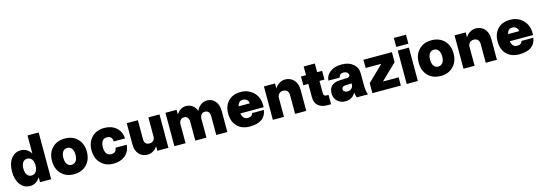

<svg xmlns="http://www.w3.org/2000/svg" viewBox="17 -1730 7828 2777"><g transform="rotate(-15 3930.5 -341.0)"><path d="M554.2 -700.2V0H387.2V-75.2Q361.3 -31.2 322.8 -7.6Q284.2 16.1 236.8 16.1Q146 16.1 90.6 -57.6Q35.2 -131.3 35.2 -252Q35.2 -372.1 90.6 -445.1Q146 -518.1 236.8 -518.1Q284.2 -518.1 322.8 -494.9Q361.3 -471.7 387.2 -428.2V-700.2ZM205.1 -252Q205.1 -191.9 229 -158.4Q252.9 -125 294.9 -125Q338.4 -125 362.8 -158.4Q387.2 -191.9 387.2 -252Q387.2 -311 362.8 -344Q338.4 -377 294.9 -377Q252.4 -377 228.8 -344Q205.1 -311 205.1 -252Z M633.8 -252Q633.8 -372.1 705.3 -445.1Q776.9 -518.1 894.5 -518.1Q1011.7 -518.1 1083.7 -444.8Q1155.8 -371.6 1155.8 -252Q1155.8 -131.3 1083.7 -57.6Q1011.7 16.1 894.5 16.1Q776.9 16.1 705.3 -57.4Q633.8 -130.9 633.8 -252ZM985.8 -252Q985.8 -311 961.7 -344Q937.5 -377 894.5 -377Q851.6 -377 827.6 -344Q803.7 -311 803.7 -252Q803.7 -191.9 827.6 -158.4Q851.6 -125 894.5 -125Q937.5 -125 961.7 -158.4Q985.8 -191.9 985.8 -252Z M1225.6 -252Q1225.6 -372.1 1297.1 -445.1Q1368.7 -518.1 1485.4 -518.1Q1593.3 -518.1 1662.6 -458.3Q1731.9 -398.4 1739.3 -293.9H1569.3Q1567.9 -377 1485.4 -377Q1442.4 -377 1418.9 -344.5Q1395.5 -312 1395.5 -252Q1395.5 -191.9 1418.9 -158.4Q1442.4 -125 1485.4 -125Q1566.4 -125 1569.3 -199.2H1739.3Q1729 -96.7 1660.9 -40.3Q1592.8 16.1 1485.4 16.1Q1368.7 16.1 1297.1 -57.6Q1225.6 -131.3 1225.6 -252Z M1986.3 -216.8Q1986.3 -131.8 2065.4 -131.8Q2098.6 -131.8 2121.1 -154.3Q2143.6 -176.8 2143.6 -210.9V-500H2309.6V0H2143.6V-68.8Q2117.2 -27.3 2077.6 -4.6Q2038.1 18.1 1996.6 18.1Q1917.5 18.1 1868.4 -34.9Q1819.3 -87.9 1819.3 -182.1V-500H1986.3Z M2711.9 -276.9Q2711.9 -368.2 2638.2 -368.2Q2607.4 -368.2 2586.7 -344.2Q2565.9 -320.3 2565.9 -283.2V0H2398.9V-500H2565.9V-430.2Q2591.8 -471.7 2629.6 -494.9Q2667.5 -518.1 2707 -518.1Q2763.2 -518.1 2804.7 -488.5Q2846.2 -459 2865.2 -403.8Q2889.6 -457.5 2932.1 -487.8Q2974.6 -518.1 3021 -518.1Q3097.2 -518.1 3144.5 -463.6Q3191.9 -409.2 3191.9 -312V0H3025.9V-276.9Q3025.9 -368.2 2951.2 -368.2Q2920.4 -368.2 2899.7 -344.2Q2878.9 -320.3 2878.9 -283.2V0H2711.9Z M3272 -252Q3272 -371.1 3340.3 -440.4Q3408.7 -509.8 3524.9 -509.8Q3641.1 -509.8 3716.6 -434.8Q3792 -359.9 3792 -244.1V-210.9H3443.8Q3457 -120.1 3532.7 -120.1Q3597.7 -120.1 3607.9 -171.9H3785.6Q3757.8 7.8 3530.8 7.8Q3411.1 7.8 3341.6 -62Q3272 -131.8 3272 -252ZM3526.9 -393.1Q3462.4 -393.1 3446.8 -316.9H3612.8Q3609.4 -352.1 3586.2 -372.6Q3563 -393.1 3526.9 -393.1Z M4206.5 -276.9Q4206.5 -323.2 4184.3 -345.7Q4162.1 -368.2 4122.6 -368.2Q4086.9 -368.2 4063.2 -344.2Q4039.6 -320.3 4039.6 -283.2V0H3873.5V-500H4039.6V-425.8Q4066.9 -469.2 4107.9 -493.7Q4148.9 -518.1 4191.9 -518.1Q4272.9 -518.1 4323.2 -463.6Q4373.5 -409.2 4373.5 -312V0H4206.5Z M4745.1 -140.1V0H4686.5Q4601.6 0 4552.5 -43.9Q4503.4 -87.9 4503.4 -168V-369.1H4428.2V-500H4503.4V-629.9H4670.4V-500H4745.1V-369.1H4670.4V-190.9Q4670.4 -163.6 4680.7 -151.9Q4690.9 -140.1 4712.4 -140.1Z M5274.9 -163.1Q5274.9 -52.2 5297.9 0H5129.9Q5117.7 -26.9 5110.8 -76.2Q5088.9 -33.7 5049.8 -10.3Q5010.7 13.2 4959 13.2Q4886.7 13.2 4839.4 -32.2Q4792 -77.6 4792 -147.9Q4792 -219.2 4831.8 -258.3Q4871.6 -297.4 4948.7 -300.8L5069.8 -307.1Q5090.8 -309.6 5099.9 -316.9Q5108.9 -324.2 5108.9 -339.8V-341.8Q5108.9 -364.3 5088.1 -380.6Q5067.4 -397 5039.1 -397Q4974.1 -397 4966.8 -339.8H4795.9Q4801.8 -419.9 4868.4 -468Q4935.1 -516.1 5041 -516.1Q5147 -516.1 5210.9 -461.7Q5274.9 -407.2 5274.9 -317.9ZM4960.9 -165Q4960.9 -143.6 4978.5 -130.4Q4996.1 -117.2 5024.9 -117.2Q5059.6 -117.2 5084.2 -139.6Q5108.9 -162.1 5108.9 -194.8V-214.8L5011.7 -210Q4987.3 -209.5 4974.1 -197.5Q4960.9 -185.5 4960.9 -165Z M5363.8 -500H5790V-350.1L5554.7 -123H5790V0H5363.8V-149.9L5597.7 -377H5363.8Z M5870.6 -690.9H6051.8V-556.2H5870.6ZM5877.4 -500H6044.4V0H5877.4Z M6124.5 -252Q6124.5 -372.1 6196 -445.1Q6267.6 -518.1 6385.3 -518.1Q6502.4 -518.1 6574.5 -444.8Q6646.5 -371.6 6646.5 -252Q6646.5 -131.3 6574.5 -57.6Q6502.4 16.1 6385.3 16.1Q6267.6 16.1 6196 -57.4Q6124.5 -130.9 6124.5 -252ZM6476.6 -252Q6476.6 -311 6452.4 -344Q6428.2 -377 6385.3 -377Q6342.3 -377 6318.4 -344Q6294.4 -311 6294.4 -252Q6294.4 -191.9 6318.4 -158.4Q6342.3 -125 6385.3 -125Q6428.2 -125 6452.4 -158.4Q6476.6 -191.9 6476.6 -252Z M7061 -276.9Q7061 -323.2 7038.8 -345.7Q7016.6 -368.2 6977.1 -368.2Q6941.4 -368.2 6917.7 -344.2Q6894 -320.3 6894 -283.2V0H6728V-500H6894V-425.8Q6921.4 -469.2 6962.4 -493.7Q7003.4 -518.1 7046.4 -518.1Q7127.4 -518.1 7177.7 -463.6Q7228 -409.2 7228 -312V0H7061Z M7306.2 -252Q7306.2 -371.1 7374.5 -440.4Q7442.9 -509.8 7559.1 -509.8Q7675.3 -509.8 7750.7 -434.8Q7826.2 -359.9 7826.2 -244.1V-210.9H7478Q7491.2 -120.1 7566.9 -120.1Q7631.8 -120.1 7642.1 -171.9H7819.8Q7792 7.8 7564.9 7.8Q7445.3 7.8 7375.7 -62Q7306.2 -131.8 7306.2 -252ZM7561 -393.1Q7496.6 -393.1 7481 -316.9H7647Q7643.6 -352.1 7620.4 -372.6Q7597.2 -393.1 7561 -393.1Z"/></g></svg>

Font: Overused Grotesk ExtraBold
Style: Regular
Weight: 800
Version: Version 0.002